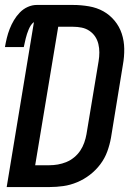

<svg xmlns="http://www.w3.org/2000/svg" viewBox="-23 -755 543 775"><path d="M4 0 114 -666Q106 -660 101 -652Q96 -644 92.5 -635.5Q89 -627 86 -618Q83 -609 81 -600.5Q79 -592 77 -583Q75 -574 73 -565H-3Q0 -583 4.5 -601.5Q9 -620 16 -638Q23 -656 33 -673Q43 -690 57 -704.5Q71 -719 89 -727Q107 -735 125 -735H272Q304 -735 336 -729.5Q368 -724 394 -709.5Q420 -695 439.5 -671.5Q459 -648 468.5 -619Q478 -590 478.5 -558Q479 -526 473 -493L425 -199Q420 -171 410 -143.5Q400 -116 382 -92Q364 -68 340 -49.5Q316 -31 288.5 -19.5Q261 -8 233 -4Q205 0 177 0ZM119 -88H176Q193 -88 210.5 -91Q228 -94 245 -101Q262 -108 276.5 -120Q291 -132 301 -147Q311 -162 317 -179Q323 -196 326 -213L375 -508Q378 -526 378 -543.5Q378 -561 374 -577.5Q370 -594 361 -607.5Q352 -621 338 -630.5Q324 -640 307 -643.5Q290 -647 272 -647H212Z"/></svg>

Font: Iosevka Semibold Oblique
Style: Regular
Weight: 600
Italic angle: -9°
Monospace: yes
Designer: Belleve Invis
Foundry: Belleve Invis
Version: Version 32.5.0; ttfautohint (v1.8.4)